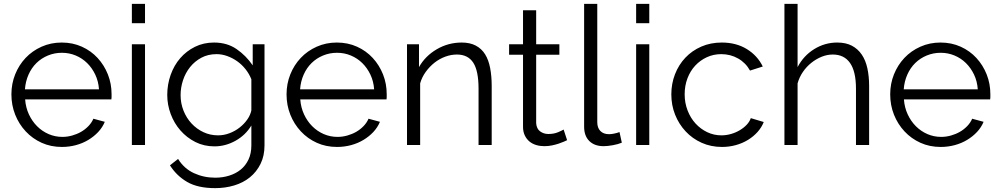

<svg xmlns="http://www.w3.org/2000/svg" viewBox="-20 -750 5172 993"><path d="M300 10Q243 10 195.5 -11.5Q148 -33 113 -70.5Q78 -108 58.5 -157Q39 -206 39 -262Q39 -317 58.5 -365.5Q78 -414 112.5 -450.5Q147 -487 195 -508.5Q243 -530 299 -530Q356 -530 403.5 -508.5Q451 -487 485 -450Q519 -413 538 -365Q557 -317 557 -263Q557 -255 557 -247Q557 -239 556 -236H110Q113 -194 129.5 -158.5Q146 -123 172 -97Q198 -71 231.5 -56.5Q265 -42 303 -42Q328 -42 353 -49Q378 -56 399 -68Q420 -80 437 -97.5Q454 -115 463 -136L522 -120Q510 -91 488 -67.5Q466 -44 437 -26.5Q408 -9 373 0.5Q338 10 300 10ZM492 -288Q489 -330 472.5 -364.5Q456 -399 430.5 -424Q405 -449 371.5 -463Q338 -477 300 -477Q262 -477 228 -463Q194 -449 168.5 -424Q143 -399 127.5 -364Q112 -329 109 -288Z M662 0V-521H730V0ZM662 -630V-730H730V-630Z M1089 7Q1035 7 990.5 -15.5Q946 -38 913.5 -75Q881 -112 863 -160Q845 -208 845 -259Q845 -313 862.5 -362.5Q880 -412 912 -449Q944 -486 988.5 -508Q1033 -530 1087 -530Q1154 -530 1203 -496.5Q1252 -463 1287 -412V-521H1348V2Q1348 56 1327.5 97.5Q1307 139 1272.5 167Q1238 195 1191.5 209Q1145 223 1093 223Q1003 223 948 191Q893 159 859 105L901 72Q932 122 983 145.5Q1034 169 1093 169Q1131 169 1165 158.5Q1199 148 1224.5 127.5Q1250 107 1265 75.5Q1280 44 1280 2V-101Q1250 -51 1198 -22Q1146 7 1089 7ZM1108 -50Q1138 -50 1167 -61Q1196 -72 1219.5 -90.5Q1243 -109 1259 -132Q1275 -155 1280 -179V-340Q1269 -368 1250 -392Q1231 -416 1207 -433Q1183 -450 1155.5 -460Q1128 -470 1100 -470Q1056 -470 1021.5 -451.5Q987 -433 963 -403Q939 -373 926.5 -335Q914 -297 914 -258Q914 -216 929 -178Q944 -140 970.5 -111.5Q997 -83 1032 -66.5Q1067 -50 1108 -50Z M1723 10Q1666 10 1618.5 -11.5Q1571 -33 1536 -70.5Q1501 -108 1481.5 -157Q1462 -206 1462 -262Q1462 -317 1481.5 -365.5Q1501 -414 1535.5 -450.5Q1570 -487 1618 -508.5Q1666 -530 1722 -530Q1779 -530 1826.5 -508.5Q1874 -487 1908 -450Q1942 -413 1961 -365Q1980 -317 1980 -263Q1980 -255 1980 -247Q1980 -239 1979 -236H1533Q1536 -194 1552.5 -158.5Q1569 -123 1595 -97Q1621 -71 1654.5 -56.5Q1688 -42 1726 -42Q1751 -42 1776 -49Q1801 -56 1822 -68Q1843 -80 1860 -97.5Q1877 -115 1886 -136L1945 -120Q1933 -91 1911 -67.5Q1889 -44 1860 -26.5Q1831 -9 1796 0.5Q1761 10 1723 10ZM1915 -288Q1912 -330 1895.5 -364.5Q1879 -399 1853.5 -424Q1828 -449 1794.5 -463Q1761 -477 1723 -477Q1685 -477 1651 -463Q1617 -449 1591.5 -424Q1566 -399 1550.5 -364Q1535 -329 1532 -288Z M2523 0H2455V-291Q2455 -384 2427.5 -426Q2400 -468 2343 -468Q2313 -468 2283 -457Q2253 -446 2227.5 -426Q2202 -406 2182 -378.5Q2162 -351 2153 -319V0H2085V-521H2147V-403Q2179 -460 2238.5 -495Q2298 -530 2368 -530Q2411 -530 2441 -514Q2471 -498 2489 -469Q2507 -440 2515 -398Q2523 -356 2523 -305Z M2913 -25Q2907 -22 2895.5 -17Q2884 -12 2869 -7Q2854 -2 2835 2Q2816 6 2795 6Q2773 6 2753 0Q2733 -6 2718 -18.5Q2703 -31 2694 -50Q2685 -69 2685 -94V-467H2613V-521H2685V-697H2753V-521H2873V-467H2753V-113Q2755 -84 2773.5 -70.5Q2792 -57 2816 -57Q2845 -57 2867 -66.5Q2889 -76 2895 -80Z M3001 -730H3069V-118Q3069 -89 3085 -72.5Q3101 -56 3130 -56Q3141 -56 3156 -59Q3171 -62 3184 -67L3196 -12Q3177 -4 3149.5 1Q3122 6 3102 6Q3055 6 3028 -20.5Q3001 -47 3001 -95Z M3270 0V-521H3338V0ZM3270 -630V-730H3338V-630Z M3452 -262Q3452 -317 3471 -366Q3490 -415 3524.5 -451.5Q3559 -488 3607 -509Q3655 -530 3713 -530Q3787 -530 3842 -496.5Q3897 -463 3925 -406L3859 -385Q3837 -425 3797.5 -447.5Q3758 -470 3710 -470Q3670 -470 3635.5 -454Q3601 -438 3575.5 -410.5Q3550 -383 3535.5 -345Q3521 -307 3521 -262Q3521 -218 3536 -179Q3551 -140 3577 -111.5Q3603 -83 3637.5 -66.5Q3672 -50 3711 -50Q3736 -50 3760.5 -57Q3785 -64 3806 -76.5Q3827 -89 3842 -105Q3857 -121 3863 -139L3930 -119Q3919 -91 3898 -67.5Q3877 -44 3848.5 -26.5Q3820 -9 3785.5 0.5Q3751 10 3714 10Q3657 10 3609 -11.5Q3561 -33 3526 -70.5Q3491 -108 3471.5 -157Q3452 -206 3452 -262Z M4475 0H4407V-291Q4407 -380 4376.5 -424Q4346 -468 4287 -468Q4258 -468 4229.5 -456.5Q4201 -445 4176 -425Q4151 -405 4132.5 -378Q4114 -351 4105 -319V0H4037V-730H4105V-403Q4136 -462 4191 -496Q4246 -530 4310 -530Q4355 -530 4386 -513.5Q4417 -497 4437 -467.5Q4457 -438 4466 -396.5Q4475 -355 4475 -305Z M4845 10Q4788 10 4740.5 -11.5Q4693 -33 4658 -70.5Q4623 -108 4603.5 -157Q4584 -206 4584 -262Q4584 -317 4603.5 -365.5Q4623 -414 4657.5 -450.5Q4692 -487 4740 -508.5Q4788 -530 4844 -530Q4901 -530 4948.5 -508.5Q4996 -487 5030 -450Q5064 -413 5083 -365Q5102 -317 5102 -263Q5102 -255 5102 -247Q5102 -239 5101 -236H4655Q4658 -194 4674.5 -158.5Q4691 -123 4717 -97Q4743 -71 4776.5 -56.5Q4810 -42 4848 -42Q4873 -42 4898 -49Q4923 -56 4944 -68Q4965 -80 4982 -97.5Q4999 -115 5008 -136L5067 -120Q5055 -91 5033 -67.5Q5011 -44 4982 -26.5Q4953 -9 4918 0.5Q4883 10 4845 10ZM5037 -288Q5034 -330 5017.5 -364.5Q5001 -399 4975.5 -424Q4950 -449 4916.5 -463Q4883 -477 4845 -477Q4807 -477 4773 -463Q4739 -449 4713.5 -424Q4688 -399 4672.5 -364Q4657 -329 4654 -288Z"/></svg>

Font: PTCRaleway
Style: Regular
Weight: 400
Designer: Matt McInerney, Pablo Impallari, Rodrigo Fuenzalida
Foundry: Matt McInerney, Pablo Impallari, Rodrigo Fuenzalida
Version: Version 3.000g; ttfautohint (v1.5) -l 8 -r 28 -G 28 -x 14 -D